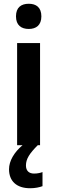

<svg xmlns="http://www.w3.org/2000/svg" viewBox="-20 -772 304 1021"><path d="M133 -752C93 -752 65 -733 65 -685C65 -638 93 -618 133 -618C172 -618 200 -638 200 -685C200 -733 172 -752 133 -752ZM118 108C118 73 137 44 181 0H193V-543H71V0H100C55 38 28 84 28 128C28 191 68 229 140 229C168 229 189 224 206 218V143C196 147 180 151 161 151C134 151 118 136 118 108Z"/></svg>

Font: Noto Sans Lao Looped SemiCondensed SemiBold
Style: Regular
Weight: 600
Width: 4
Designer: Mark Frömberg, Ben Mitchell
Foundry: The Fontpad Ltd
Version: Version 1.002